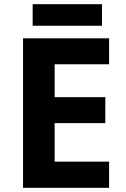

<svg xmlns="http://www.w3.org/2000/svg" viewBox="-20 -897 600 917"><path d="M501 0H90V-714H501V-590H241V-433H483V-309H241V-125H501ZM467 -877V-774H136V-877Z"/></svg>

Font: Noto IKEA Simplified Chinese
Style: Bold
Weight: 700
Designer: Monotype Design Team
Foundry: Monotype Imaging Inc.
Version: Version 1.100